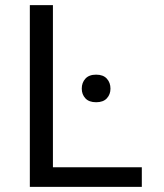

<svg xmlns="http://www.w3.org/2000/svg" viewBox="-20 -731 640 751"><path d="M187 -76.7V-710.9H96.7V0H534.7V-76.7ZM299.8 -384.3Q299.8 -361.8 314 -346.4Q328.1 -331.1 356 -331.1Q383.8 -331.1 397.9 -346.4Q412.1 -361.8 412.1 -384.3Q412.1 -407.7 397.9 -423.3Q383.8 -439 356 -439Q328.1 -439 314 -423.3Q299.8 -407.7 299.8 -384.3Z"/></svg>

Font: RobotoMono Nerd Font
Style: Regular
Weight: 400
Monospace: yes
Designer: Google
Version: Version 3.000;Nerd Fonts 3.2.1